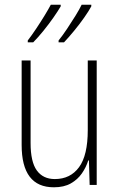

<svg xmlns="http://www.w3.org/2000/svg" viewBox="-20 -786 507 816"><path d="M391 -529V0H361L358 -104H355Q346 -75 328 -49Q310 -23 281 -6.5Q252 10 209 10Q72 10 72 -170V-529H110V-178Q110 -98 136.5 -61.5Q163 -25 213 -25Q279 -25 316 -75.5Q353 -126 353 -233V-529ZM368 -759Q358 -740 338 -711.5Q318 -683 294.5 -654.5Q271 -626 252 -606H229V-614Q246 -635 265 -663.5Q284 -692 301 -719.5Q318 -747 327 -766H368ZM238 -759Q227 -740 207.5 -712Q188 -684 164.5 -655Q141 -626 121 -606H98V-614Q115 -636 134 -664.5Q153 -693 169.5 -720Q186 -747 196 -766H238Z"/></svg>

Font: Noto Sans Gujarati UI Condensed ExtraLight
Style: Regular
Weight: 200
Width: 3
Designer: Jelle Bosma - Monotype Design Team, Universal Thirst
Foundry: Monotype Imaging Inc.
Version: Version 2.106; ttfautohint (v1.8.4.7-5d5b)